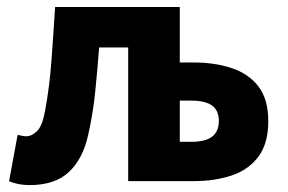

<svg xmlns="http://www.w3.org/2000/svg" viewBox="-20 -516 820 547"><path d="M65 11.3Q47.5 11.3 33.5 8.6Q19.5 5.8 5.8 0.4L30.2 -131.8Q36.1 -130.8 42.2 -129.3Q48.4 -127.8 55.2 -127.8Q70.4 -127.8 85.6 -142.6Q100.8 -157.3 108.6 -201.2Q121.1 -268.6 126.5 -342.5Q132 -416.4 137 -496.1H492.2V-338H531.7Q591.8 -338 640 -322Q688.3 -306 716.3 -269.7Q744.3 -233.3 744.3 -170.8Q744.3 -107.5 716.3 -69.9Q688.3 -32.2 640 -16.1Q591.8 0 531.7 0H345.2V-380.8H262.4Q257.5 -317 251.4 -255.6Q245.3 -194.3 231.3 -132.1Q216.6 -64.2 176.7 -26.4Q136.9 11.3 65 11.3ZM492.2 -112H525Q565.2 -112 584.4 -126.8Q603.5 -141.5 603.5 -171.7Q603.5 -201 584.4 -215.1Q565.2 -229.3 525 -229.3H492.2Z"/></svg>

Font: Source Sans Variable
Style: Regular
Weight: 200
Designer: Paul D. Hunt
Foundry: Adobe Systems Incorporated
Version: Version 3.006;hotconv 1.0.111;makeotfexe 2.5.65597